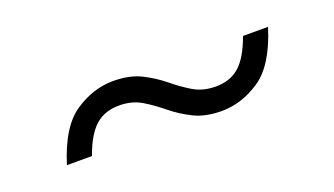

<svg xmlns="http://www.w3.org/2000/svg" viewBox="-30 -438 634 364"><g transform="rotate(-20 287.5 -256.0)"><path d="M511.5 -314Q489.5 -243.5 452.2 -218.8Q415 -194 375 -194Q342 -194 319 -205.5Q296 -217 277.5 -232.2Q259 -247.5 239.8 -259Q220.5 -270.5 195 -270.5Q165.5 -270.5 146.8 -253.8Q128 -237 114 -198H63.5Q85.5 -268.5 122.8 -293.2Q160 -318 200 -318Q233 -318 256 -306.5Q279 -295 297.5 -279.8Q316 -264.5 335.2 -253Q354.5 -241.5 380 -241.5Q409.5 -241.5 428.2 -258.2Q447 -275 461 -314Z"/></g></svg>

Font: Newsreader Display ExtraBold
Style: Italic
Weight: 800
Italic angle: -17°
Designer: Hugues Gentile
Foundry: Production Type
Version: Version 1.001